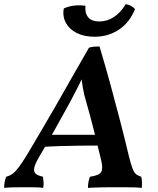

<svg xmlns="http://www.w3.org/2000/svg" viewBox="-50 -907 764 930"><path d="M-30 3Q-30 -12 -27.5 -25Q-25 -38 -20 -51Q-1 -56 12.5 -66.5Q26 -77 42 -98.5Q58 -120 82 -159Q113 -212 147 -269Q181 -326 217 -389Q253 -452 293.5 -523.5Q334 -595 381 -676Q393 -680 406 -681Q419 -682 432 -682Q460 -589 485 -497.5Q510 -406 532.5 -319Q555 -232 574 -152Q584 -111 592 -90.5Q600 -70 610 -62.5Q620 -55 634 -51Q637 -40 637.5 -26Q638 -12 637 3Q619 1 595 0.5Q571 0 548 0Q525 0 510 0Q497 0 480.5 0Q464 0 445.5 0.5Q427 1 409 1.5Q391 2 376 3Q376 -12 378.5 -26Q381 -40 386 -51Q429 -57 439.5 -73Q450 -89 440 -131Q423 -203 405 -274.5Q387 -346 367 -416Q357 -448 351.5 -480.5Q346 -513 342 -552H359Q341 -512 324 -479Q307 -446 289 -412Q253 -346 215.5 -279Q178 -212 139 -146Q120 -114 116 -94.5Q112 -75 123 -65.5Q134 -56 158 -51Q160 -39 161 -25Q162 -11 159 3Q145 1 127.5 0.5Q110 0 92 0Q74 0 57 0Q32 0 11 0.5Q-10 1 -30 3ZM149 -195 173 -254H430L435 -202Q390 -202 341 -201.5Q292 -201 242.5 -199.5Q193 -198 149 -195ZM408 -729Q358 -729 322 -747Q286 -765 269 -796.5Q252 -828 259 -866Q305 -887 364 -879Q360 -844 377 -823.5Q394 -803 431 -803Q468 -803 501 -824Q534 -845 559 -887Q572 -885 585 -878Q598 -871 604 -863Q578 -798 526 -763.5Q474 -729 408 -729Z"/></svg>

Font: Vollkorn SemiBold
Style: Italic
Weight: 600
Italic angle: -11°
Designer: Friedrich Althausen
Foundry: Friedrich Althausen
Version: Version 5.000